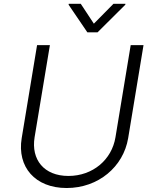

<svg xmlns="http://www.w3.org/2000/svg" viewBox="-20 -961 784 994"><path d="M398.1 -941.4H335.9L335.2 -936.4L432.2 -793.7H485.1L628.6 -936.4L629.6 -941.4H567.5L465.9 -838.4ZM656.6 -727.3 577.8 -250.4C558.9 -134.6 460.9 -50.1 334.2 -50.1C207.7 -50.1 140.3 -134.6 159.1 -250.4L238.3 -727.3H171.9L92.3 -245.7C67.8 -97.3 161.2 12.4 324.9 12.4C489 12.4 618.6 -97.3 643.5 -245.7L723 -727.3Z"/></svg>

Font: TID UI Light
Style: Italic
Weight: 300
Italic angle: -9.39999°
Designer: The TID Project Authors
Foundry: Bakken & Bæck
Version: Version 1.001;hotconv 1.0.109;makeotfexe 2.5.65596